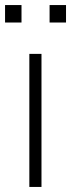

<svg xmlns="http://www.w3.org/2000/svg" viewBox="-43 -739 281 759"><path d="M73 0V-526H121V0ZM-23 -650V-719H42V-650ZM153 -650V-719H218V-650Z"/></svg>

Font: Archivo SemiBold Thin
Style: Regular
Weight: 250
Version: Version 2.001